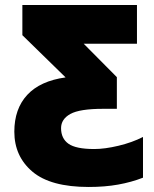

<svg xmlns="http://www.w3.org/2000/svg" viewBox="-20 -734 612 764"><path d="M333 10Q181 10 109 -51Q37 -112 37 -210Q37 -301 88.5 -356.5Q140 -412 241 -426L69 -594V-714H525V-560H313L445 -427V-301H390Q297 -301 260 -280.5Q223 -260 223 -224Q223 -183 252.5 -162Q282 -141 355 -141Q397 -141 451.5 -154Q506 -167 549 -189V-27Q503 -9 450 0.5Q397 10 333 10Z"/></svg>

Font: Noto Sans SemiCondensed Black
Style: Regular
Weight: 900
Width: 4
Designer: Monotype Design Team
Foundry: Monotype Imaging Inc.
Version: Version 2.013; ttfautohint (v1.8.4.7-5d5b)